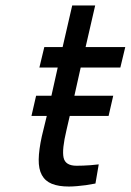

<svg xmlns="http://www.w3.org/2000/svg" viewBox="-20 -671 478 702"><path d="M112 -321H168L191 -424H124L142 -499H209L244 -651H328L293 -499H438L420 -424H275L252 -321H394L377 -247H235L223 -195Q206 -124 212.5 -94.5Q219 -65 260 -65Q271 -65 284.5 -65.5Q298 -66 311 -67Q326 -68 341 -70L329 0Q312 3 294 6Q279 8 262 9.5Q245 11 232 11Q194 11 169.5 1Q145 -9 133 -31Q121 -53 121.5 -88Q122 -123 133 -173L151 -247H95Z"/></svg>

Font: Panefresco 500wt
Style: Italic
Weight: 700
Foundry: Campivisivi & Chank Co
Version: Version 1.000